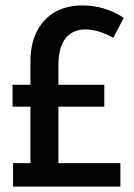

<svg xmlns="http://www.w3.org/2000/svg" viewBox="-20 -691 498 711"><path d="M425.8 0V-86.9H196.3V-295.9H366.2V-377H196.3V-449.2Q196.3 -563.5 274.4 -580.1Q286.1 -582 297.9 -582Q346.7 -581.1 399.4 -550.8L438.5 -625Q368.2 -670.9 286.1 -670.9Q181.6 -670.9 128.9 -595.7Q92.8 -543 92.8 -464.8V-377H26.4V-295.9H92.8V-86.9H28.3V0Z"/></svg>

Font: Yaldevi Colombo SemiBold
Style: Regular
Weight: 600
Designer: Sol Matas, Denzil Rajitha, Kosala Senevirathne and Pathum Egodawatta
Foundry: Mooniak
Version: Version 1.020 ; ttfautohint (v1.6)